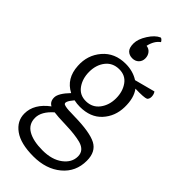

<svg xmlns="http://www.w3.org/2000/svg" viewBox="-304 -795 1071 1071"><g transform="rotate(45 231.5 -259.5)"><path d="M198 -95 228 -94Q350 -92 400.5 -65.5Q451 -39 451 32Q451 119 387 172.5Q323 226 222.5 226Q122 226 70 188.5Q18 151 18 92Q18 16 97 -43Q72 -56 72 -88.5Q72 -121 122 -173Q46 -212 41 -307Q36 -387 86 -445.5Q136 -504 222 -504Q279 -504 323 -476L444 -508Q453 -496 454 -478Q455 -460 444 -450Q428 -442 358 -444Q390 -402 388.5 -328.5Q387 -255 340.5 -204Q294 -153 210 -153Q187 -153 164 -158Q124 -111 144 -102Q162 -95 198 -95ZM137.5 -419Q109 -382 109 -328Q109 -274 136.5 -236Q164 -198 213.5 -199Q263 -200 291.5 -238Q320 -276 320 -329.5Q320 -383 293 -420.5Q266 -458 216 -457Q166 -456 137.5 -419ZM399 50Q399 3 346 -12Q300 -24 228.5 -26Q157 -28 133 -32Q77 17 77 67Q77 117 119 141.5Q161 166 235 166Q309 166 354 132Q399 98 399 50ZM255 -745Q260 -747 267.5 -739.5Q275 -732 275 -728Q244 -706 233 -657Q253 -655 265.5 -639.5Q278 -624 278 -602Q278 -580 263.5 -565.5Q249 -551 225.5 -551Q202 -551 187 -565.5Q172 -580 172 -614.5Q172 -649 198.5 -690.5Q225 -732 255 -745Z"/></g></svg>

Font: Karma
Style: Regular
Weight: 400
Designer: Joana Correia
Foundry: Indian Type Foundry
Version: Version 1.202;PS 1.0;hotconv 1.0.78;makeotf.lib2.5.61930; tt